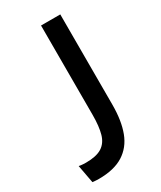

<svg xmlns="http://www.w3.org/2000/svg" viewBox="-173 -723 668 795"><g transform="rotate(-30 160.5 -325.0)"><path d="M25 8 9 -78Q19 -76 28.5 -75.5Q38 -75 43 -75Q92 -75 118.5 -91.5Q145 -108 155 -143Q165 -178 165 -233V-660H257V-229Q257 -152 237 -99Q217 -46 172.5 -18Q128 10 55 10Q48 10 41 9.5Q34 9 25 8Z"/></g></svg>

Font: Bricolage Grotesque 60pt
Style: Regular
Weight: 400
Version: Version 1.001;gftools[0.9.33.dev8+g029e19f]